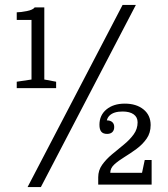

<svg xmlns="http://www.w3.org/2000/svg" viewBox="-20 -750 681 780"><path d="M92 10 478 -730H532L146 10ZM108 -427V-669H48V-700Q64 -700 89 -705Q114 -710 121 -720H160V-427L208 -418V-392H48V-418ZM428 -48H557L568 -100H596V0H379V-30Q379 -58 395 -80.5Q411 -103 435 -123Q459 -143 483 -162.5Q507 -182 523 -204Q539 -226 539 -253Q539 -274 523 -285.5Q507 -297 478 -297Q460 -297 447 -293Q434 -289 425.5 -281Q417 -273 414 -261Q428 -261 436 -254Q444 -247 444 -234Q444 -221 436.5 -213.5Q429 -206 415 -206Q399 -206 391.5 -215Q384 -224 384 -243Q384 -282 412.5 -305.5Q441 -329 487 -329Q534 -329 563 -305.5Q592 -282 592 -242Q592 -210 575.5 -186.5Q559 -163 534.5 -145Q510 -127 485.5 -112Q461 -97 444.5 -82Q428 -67 428 -48Z"/></svg>

Font: Domine
Style: Regular
Weight: 400
Designer: Pablo Impallari, Rodrigo Fuenzalida, Brenda Gallo
Foundry: Pablo Impallari, Rodrigo Fuenzalida, Brenda Gallo
Version: Version 2.000;September 19, 2022;FontCreator 14.0.0.2877 64-